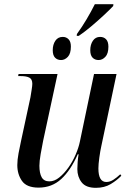

<svg xmlns="http://www.w3.org/2000/svg" viewBox="-20 -891 622 921"><path d="M349 -728Q373 -761 395 -798Q417 -835 435 -871H524L523 -862Q505 -843 477 -817Q449 -791 417.5 -764.5Q386 -738 358 -719H348ZM273 -603Q255 -603 244 -614.5Q233 -626 233 -650Q233 -677 245.5 -695.5Q258 -714 281 -714Q298 -714 309 -702.5Q320 -691 320 -668Q320 -634 305.5 -618.5Q291 -603 273 -603ZM453 -603Q435 -603 424 -614.5Q413 -626 413 -650Q413 -677 425.5 -695.5Q438 -714 460 -714Q478 -714 489 -702.5Q500 -691 500 -667Q500 -634 485.5 -618.5Q471 -603 453 -603ZM440 10Q392 10 371.5 -16.5Q351 -43 351 -80Q351 -93 352.5 -113.5Q354 -134 357 -151H353Q319 -74 274 -32.5Q229 9 165 9Q108 9 85.5 -23Q63 -55 63 -99Q63 -124 69 -156Q75 -188 81 -215L126 -424Q129 -443 132 -461.5Q135 -480 135 -489Q135 -511 121 -518.5Q107 -526 80 -526H67L69 -536H256L187 -216Q181 -187 175 -152Q169 -117 169 -96Q169 -60 180 -40.5Q191 -21 217 -21Q241 -21 264 -39.5Q287 -58 307.5 -86.5Q328 -115 342.5 -148.5Q357 -182 363 -211L431 -536H539L466 -190Q461 -168 456.5 -135.5Q452 -103 452 -83Q452 -18 490 -18Q507 -18 523.5 -28.5Q540 -39 557 -55L562 -48Q541 -26 511 -8Q481 10 440 10Z"/></svg>

Font: Noto Serif Display SemiCondensed Medium
Style: Italic
Weight: 500
Width: 4
Italic angle: -12°
Designer: Monotype Design Team
Foundry: Monotype Imaging Inc.
Version: Version 2.009